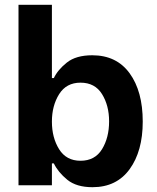

<svg xmlns="http://www.w3.org/2000/svg" viewBox="-20 -771 654 799"><path d="M57 0V-751H196V-446H204Q220 -480 258 -510.5Q296 -541 364 -541Q465 -541 519.5 -466Q574 -391 574 -265Q574 -142 519.5 -67Q465 8 365 8Q298 8 260 -23Q222 -54 204 -91H196V0ZM196 -265Q196 -198 226 -150Q256 -102 315 -102Q375 -102 404.5 -150Q434 -198 434 -266Q434 -332 404.5 -379.5Q375 -427 315 -427Q256 -427 226 -379Q196 -331 196 -265Z"/></svg>

Font: Lopes Sans
Style: Bold
Weight: 700
Designer: Gabriel Lam, Diego Maldonado
Foundry: TypeRant, Foresti Design
Version: Version 4.000